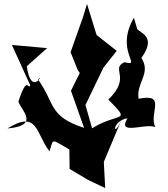

<svg xmlns="http://www.w3.org/2000/svg" viewBox="-20 -701 859 982"><path d="M334 9 336 163 430 219 518 261 511 127 600 -85C555 15 552 -85 632 -96C576 -5 724 -73 774 -51C740 -124 835 -225 689 -196C675 -278 755 -325 703 -405C782 -512 699 -532 682 -552L665 -610C565 -439 712 -357 617 -383C542 -349 655 -307 534 -192C655 -68 591 -131 451 -45L417 -164L509 -355L577 -441L474 -522L425 -681L405 -615L341 -434L378 -342L388 -328L343 -237L410 -47C227 -106 262 -173 175 -294C208 -336 140 -201 117 -362L221 -455L41 -471L135 -264C124 -240 119 -320 74 -181C90 -136 185 -58 18 -44C174 -140 162 -20 233 73C258 2 229 5 376 87Z"/></svg>

Font: Asimov Silicon
Style: Regular
Weight: 400
Designer: Google
Version: Version 2.000980; 2014